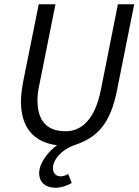

<svg xmlns="http://www.w3.org/2000/svg" viewBox="-20 -676 656 907"><path d="M533 -251 614 -656H537L457 -254C429 -111 365 -56 290 -56C199 -56 157 -108 157 -202C157 -226 160 -251 167 -281L242 -656H163L89 -288C83 -255 79 -223 79 -196C79 -74 139 -4 249 10C208 40 165 94 165 142C165 187 197 211 243 211C266 211 297 202 319 188L302 146C289 153 279 157 266 157C246 157 230 143 230 119C230 84 262 33 339 7C440 -28 502 -92 533 -251Z"/></svg>

Font: Cambridge Sans Italic
Style: Regular
Weight: 400
Italic angle: -11°
Version: Version 2.000;PS 002.000;hotconv 1.0.88;makeotf.lib2.5.64775